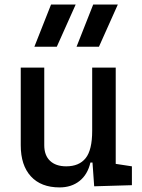

<svg xmlns="http://www.w3.org/2000/svg" viewBox="-20 -815 626 845"><path d="M242.2 9.8Q160.6 9.8 116 -38.8Q71.3 -87.4 71.3 -175.8V-517.6H174.8V-175.8Q174.8 -131.3 200.2 -107.2Q225.6 -83 271.5 -83Q328.1 -83 356.9 -118.9Q385.7 -154.8 385.7 -239.3L412.1 -99.6H377.9Q365.7 -46.9 330.1 -18.6Q294.4 9.8 242.2 9.8ZM394.5 4.9 385.7 -119.1V-210H489.3V-93.8L560.5 -83V0ZM385.7 -146.5V-517.6H489.3V-175.8ZM316.9 -609.4 390.1 -794.9H498.5L415.5 -609.4ZM131.3 -609.4 204.6 -794.9H313L230 -609.4Z"/></svg>

Font: Cascadia Code
Style: Regular
Weight: 400
Monospace: yes
Designer: Aaron Bell
Foundry: Saja Typeworks
Version: Version 2106.017